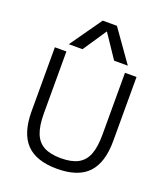

<svg xmlns="http://www.w3.org/2000/svg" viewBox="-176 -1121 1087 1252"><g transform="rotate(20 367.5 -495.0)"><path d="M367.7 10Q222.7 10 153.5 -62.5Q84.3 -135 84.3 -286.7V-730H164.4V-300Q164.4 -214.7 184.9 -162.9Q205.4 -111.1 250 -87.2Q294.7 -63.4 367.7 -63.4Q440.6 -63.4 485.5 -87.2Q530.3 -111.1 550.6 -162.9Q570.9 -214.7 570.9 -300V-730H651V-286.7Q651 -135 581.8 -62.5Q512.7 10 367.7 10ZM163 -780 318 -1000H416.7L572.4 -780H477.3L368.7 -941.9H366.7L258 -780Z"/></g></svg>

Font: M PLUS 2 Thin
Style: Regular
Weight: 100
Designer: Coji Morishita
Foundry: UNDERFOREST DESIGN
Version: Version 1.001